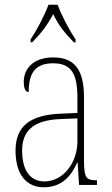

<svg xmlns="http://www.w3.org/2000/svg" viewBox="-20 -786 475 816"><path d="M110 -619V-606H117C157 -648 180 -677 206 -726C230 -677 253 -648 294 -606H301V-619C275 -657 241 -721 225 -766H186C170 -721 136 -657 110 -619ZM166 10C245 10 284 -41 308 -95H310L316 0H392V-20H388C346 -20 337 -31 337 -105V-372C337 -491 296 -542 206 -542C120 -542 81 -492 81 -439C81 -410 88 -395 102 -395C102 -479 132 -517 206 -517C284 -517 309 -471 309 -371V-306L240 -303C108 -298 46 -250 46 -146C46 -40 96 10 166 10ZM169 -15C102 -15 74 -71 74 -146C74 -227 118 -276 239 -280L309 -283V-185C309 -96 250 -15 169 -15Z"/></svg>

Font: Noto Serif Hebrew Condensed Thin
Style: Regular
Weight: 100
Width: 3
Designer: Monotype Design Team
Foundry: Monotype Imaging Inc.
Version: Version 2.004